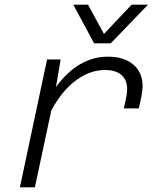

<svg xmlns="http://www.w3.org/2000/svg" viewBox="-20 -800 690 820"><path d="M523 -420Q523 -459 498.5 -480Q474 -501 428 -501Q364 -501 304 -456.5Q244 -412 199 -328L129 0H65L181 -546H239L219 -428Q265 -492 321 -525Q377 -558 441 -558Q509 -558 549 -524.5Q589 -491 589 -432Q589 -414 584 -389L573 -337H509L520 -389Q523 -406 523 -420ZM356 -780 424 -655 542 -780H612L453 -615H382L293 -780Z"/></svg>

Font: Azeret Mono Light
Style: Italic
Weight: 300
Italic angle: -12°
Designer: Martin Vácha
Foundry: Displaay
Version: Version 1.000; Glyphs 3.0.3, build 3074